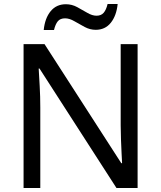

<svg xmlns="http://www.w3.org/2000/svg" viewBox="-20 -933 800 953"><path d="M663 0H558L176 -593H172Q174 -558 177 -506Q180 -454 180 -399V0H97V-714H201L582 -123H586Q585 -139 583.5 -171Q582 -203 580.5 -241Q579 -279 579 -311V-714H663ZM197 -784Q203 -843 231.5 -877.5Q260 -912 307 -912Q337 -912 363.5 -897.5Q390 -883 414 -869Q438 -855 459 -855Q482 -855 494.5 -869.5Q507 -884 514 -913H564Q558 -855 530 -820Q502 -785 455 -785Q427 -785 400.5 -799Q374 -813 349.5 -827.5Q325 -842 303 -842Q279 -842 267 -827.5Q255 -813 248 -784Z"/></svg>

Font: Noto Sans Osmanya
Style: Regular
Weight: 400
Designer: Monotype Design Team
Foundry: Monotype Imaging Inc.
Version: Version 2.001; ttfautohint (v1.8.4.7-5d5b)